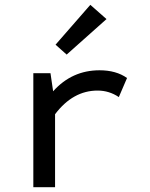

<svg xmlns="http://www.w3.org/2000/svg" viewBox="-20 -775 620 795"><path d="M118 0V-472H189L200 -397Q278 -484 392 -484Q461 -484 506 -452L472 -373Q432 -400 384 -400Q282 -400 208 -302V0ZM256 -549 210 -590 354 -755 421 -696Z"/></svg>

Font: Sometype Mono Medium
Style: Regular
Weight: 500
Monospace: yes
Designer: Ryoichi Tsunekawa
Foundry: Dharma Type
Version: Version 1.000; ttfautohint (v1.8.3)